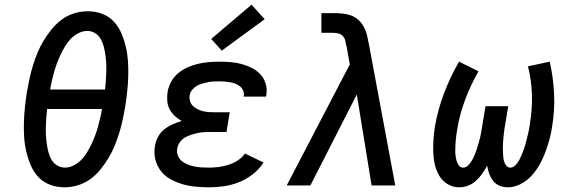

<svg xmlns="http://www.w3.org/2000/svg" viewBox="-20 -791 2440 819"><path d="M255 8Q223 8 193.5 -3Q164 -14 143.5 -36Q123 -58 111 -86.5Q99 -115 92 -145Q85 -175 83 -206.5Q81 -238 82 -270.5Q83 -303 86.5 -335.5Q90 -368 95 -400Q100 -428 106 -456Q112 -484 120.5 -511.5Q129 -539 140 -566Q151 -593 166.5 -618.5Q182 -644 201.5 -667.5Q221 -691 245 -708.5Q269 -726 297.5 -734.5Q326 -743 354 -743Q387 -743 416 -732Q445 -721 465.5 -699Q486 -677 498 -648.5Q510 -620 517 -590Q524 -560 526 -528.5Q528 -497 527 -464.5Q526 -432 522.5 -399.5Q519 -367 514 -335Q509 -307 503 -279Q497 -251 488.5 -223.5Q480 -196 469 -169Q458 -142 442.5 -116.5Q427 -91 408 -67.5Q389 -44 364.5 -26.5Q340 -9 311.5 -0.5Q283 8 255 8ZM194 -409H428Q430 -428 431.5 -446.5Q433 -465 433.5 -484Q434 -503 433 -521Q432 -539 429.5 -557Q427 -575 422.5 -592.5Q418 -610 409.5 -625Q401 -640 386 -649.5Q371 -659 352 -659Q333 -659 314.5 -649.5Q296 -640 282 -625.5Q268 -611 257.5 -593.5Q247 -576 238.5 -558Q230 -540 223 -521.5Q216 -503 211 -484.5Q206 -466 201.5 -447Q197 -428 194 -409ZM257 -76Q276 -76 294.5 -85.5Q313 -95 327 -109.5Q341 -124 351.5 -141.5Q362 -159 370.5 -177Q379 -195 386 -213.5Q393 -232 398 -250.5Q403 -269 407.5 -288Q412 -307 415 -326H181Q179 -307 177.5 -288.5Q176 -270 175.5 -251Q175 -232 176 -214Q177 -196 179.5 -178Q182 -160 186.5 -142.5Q191 -125 199.5 -110Q208 -95 223.5 -85.5Q239 -76 257 -76Z M870 8Q841 8 812 5Q783 2 756.5 -6Q730 -14 706 -27.5Q682 -41 665.5 -62.5Q649 -84 642.5 -111.5Q636 -139 641 -168Q644 -188 654 -207Q664 -226 680.5 -239Q697 -252 716 -260.5Q735 -269 755 -275Q739 -284 725.5 -296.5Q712 -309 703.5 -325Q695 -341 693.5 -360.5Q692 -380 695 -400Q699 -422 710.5 -443Q722 -464 741 -479.5Q760 -495 782 -504.5Q804 -514 826 -519Q848 -524 870.5 -526Q893 -528 916 -528Q940 -528 964.5 -526Q989 -524 1012 -517.5Q1035 -511 1055.5 -500.5Q1076 -490 1091.5 -473Q1107 -456 1113.5 -433Q1120 -410 1116 -386Q1116 -384 1115.5 -382.5Q1115 -381 1115 -379H1019Q1020 -380 1020 -380.5Q1020 -381 1020 -381Q1022 -393 1017.5 -404Q1013 -415 1004.5 -422Q996 -429 985 -433.5Q974 -438 962.5 -440Q951 -442 939.5 -443Q928 -444 916 -444Q903 -444 891 -443.5Q879 -443 867 -440.5Q855 -438 842.5 -434.5Q830 -431 819 -424.5Q808 -418 799.5 -407.5Q791 -397 789 -385Q787 -372 790.5 -360Q794 -348 802.5 -339.5Q811 -331 822 -325.5Q833 -320 845 -317Q857 -314 870 -313Q883 -312 895 -312H960L946 -228H882Q867 -228 853 -227.5Q839 -227 825 -224Q811 -221 796.5 -216.5Q782 -212 769 -204.5Q756 -197 747 -184Q738 -171 736 -157Q733 -142 738.5 -128Q744 -114 755 -104.5Q766 -95 780 -89.5Q794 -84 808.5 -81Q823 -78 838.5 -77Q854 -76 870 -76Q890 -76 911 -78.5Q932 -81 953 -87.5Q974 -94 993 -106Q1012 -118 1025 -136L1104 -98Q1086 -69 1058 -47.5Q1030 -26 998.5 -13.5Q967 -1 934.5 3.5Q902 8 870 8ZM926 -575 881 -625 1053 -771 1109 -709Z M1203 0 1472 -516 1458 -596H1457Q1455 -608 1452.5 -618.5Q1450 -629 1442.5 -637Q1435 -645 1424 -648Q1413 -651 1401 -651H1351V-723V-735H1401Q1420 -735 1438.5 -733.5Q1457 -732 1473.5 -726.5Q1490 -721 1503.5 -710.5Q1517 -700 1526.5 -685.5Q1536 -671 1541.5 -654.5Q1547 -638 1550 -620Q1550 -618 1550.5 -615.5Q1551 -613 1552 -611L1666 0H1565L1502 -388L1304 0Z M1939 8Q1912 8 1889.5 -5.5Q1867 -19 1854 -41Q1841 -63 1835 -88.5Q1829 -114 1828 -141Q1827 -168 1829 -195.5Q1831 -223 1835 -250Q1847 -321 1873.5 -391.5Q1900 -462 1938 -528L2021 -487Q1987 -427 1963.5 -364Q1940 -301 1930 -237Q1928 -226 1926.5 -214.5Q1925 -203 1924 -192Q1923 -181 1922.5 -169.5Q1922 -158 1922 -147Q1922 -136 1923.5 -125Q1925 -114 1928 -104Q1931 -94 1937.5 -85Q1944 -76 1955 -76Q1968 -76 1978 -86.5Q1988 -97 1994.5 -109Q2001 -121 2006 -133.5Q2011 -146 2015 -158.5Q2019 -171 2022.5 -183.5Q2026 -196 2029 -209Q2032 -222 2034 -234.5Q2036 -247 2038 -260L2051 -338H2148L2135 -260Q2133 -250 2131.5 -240Q2130 -230 2129 -219.5Q2128 -209 2127 -199Q2126 -189 2125.5 -179Q2125 -169 2125 -159Q2125 -149 2125.5 -139Q2126 -129 2127 -119Q2128 -109 2131 -100Q2134 -91 2140.5 -83.5Q2147 -76 2157 -76Q2167 -76 2176 -84Q2185 -92 2190.5 -101Q2196 -110 2200.5 -120Q2205 -130 2209 -140Q2213 -150 2216.5 -160Q2220 -170 2222.5 -180Q2225 -190 2227.5 -200Q2230 -210 2232.5 -220.5Q2235 -231 2237 -241Q2239 -251 2240 -261Q2251 -325 2249 -387.5Q2247 -450 2232 -508L2325 -528Q2340 -462 2343.5 -391.5Q2347 -321 2335 -250Q2331 -223 2323.5 -195.5Q2316 -168 2306 -141Q2296 -114 2281.5 -88.5Q2267 -63 2247 -41Q2227 -19 2200 -5.5Q2173 8 2146 8Q2127 8 2110.5 1Q2094 -6 2083.5 -19.5Q2073 -33 2067 -49.5Q2061 -66 2058 -84Q2048 -66 2036.5 -49.5Q2025 -33 2010 -19.5Q1995 -6 1976.5 1Q1958 8 1939 8Z"/></svg>

Font: Iosevka SS04 Medium Extended
Style: Italic
Weight: 500
Width: 7
Italic angle: -9°
Monospace: yes
Designer: Belleve Invis
Foundry: Belleve Invis
Version: Version 19.0.0; ttfautohint (v1.8.4)